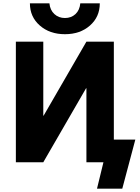

<svg xmlns="http://www.w3.org/2000/svg" viewBox="-20 -982 845 1162"><path d="M161 -962H279Q283 -921 309 -897Q335 -873 373 -873Q411 -873 436.5 -896.5Q462 -920 466 -962H584Q584 -880 524.5 -827.5Q465 -775 373 -775Q281 -775 221 -827.5Q161 -880 161 -962ZM669 -137H799L720 160H567L606 0H593H503V-448H501L242 0H76V-730H242V-282H244L503 -730H669Z"/></svg>

Font: Mplus 1p ExtraBold
Style: Regular
Weight: 800
Version: Version 1.061